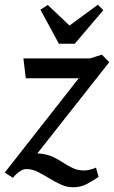

<svg xmlns="http://www.w3.org/2000/svg" viewBox="-44 -744 482 812"><path d="M266 48Q238 48 212.5 36Q187 24 163.5 9.5Q140 -5 116 -17Q92 -29 68 -29Q57 -29 46 -23Q35 -17 26 -8.5Q17 0 11 8L-24 -14L289 -413H65L55 -497H337L387 -513L418 -481L87 -61L67 -90Q106 -98 134.5 -93.5Q163 -89 185 -78Q207 -67 226.5 -54Q246 -41 266.5 -32Q287 -23 312 -23Q323 -23 337 -26.5Q351 -30 362 -35L373 4Q350 20 323.5 34Q297 48 266 48ZM205 -559 127 -703 158 -723 250 -636 370 -724 393 -701 272 -559Z"/></svg>

Font: Manuale Medium
Style: Italic
Weight: 500
Italic angle: -11°
Version: Version 1.002